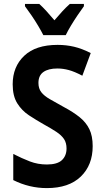

<svg xmlns="http://www.w3.org/2000/svg" viewBox="-20 -954 540 984"><path d="M220 10Q130 10 48 -31V-165Q93 -142 133.5 -126.5Q174 -111 220 -111Q274 -111 297.5 -133.5Q321 -156 321 -193Q321 -222 308 -241.5Q295 -261 268.5 -278.5Q242 -296 202 -318Q165 -339 128.5 -363Q92 -387 68.5 -424.5Q45 -462 45 -522Q45 -612 104 -668Q163 -724 275 -724Q319 -724 359.5 -714.5Q400 -705 445 -682L402 -566Q362 -587 332.5 -595Q303 -603 274 -603Q228 -603 202.5 -585Q177 -567 177 -529Q177 -500 192 -481Q207 -462 236 -445.5Q265 -429 308 -405Q355 -380 388 -353.5Q421 -327 438 -292Q455 -257 455 -205Q455 -108 394 -49Q333 10 220 10ZM202 -774Q192 -794 176 -821Q160 -848 141.5 -875Q123 -902 108 -922V-934H181Q198 -919 218 -897Q238 -875 259 -850Q282 -877 299.5 -896Q317 -915 338 -934H410V-922Q396 -903 378 -876.5Q360 -850 343.5 -822.5Q327 -795 317 -774Z"/></svg>

Font: Noto Sans Mono ExtraCondensed
Style: Bold
Weight: 700
Width: 2
Designer: Monotype Design Team
Foundry: Monotype Imaging Inc.
Version: Version 2.014